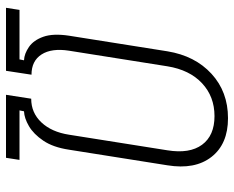

<svg xmlns="http://www.w3.org/2000/svg" viewBox="-90 -690 780 640"><g transform="rotate(90 300.0 -370.0)"><path d="M6 0 13 -45H178L181 -60Q159 -61 136.5 -76.5Q114 -92 102.5 -124.5Q91 -157 99 -210L151 -538Q166 -630 226 -685Q286 -740 374 -740Q460 -740 503 -685Q546 -630 531 -538L479 -210Q471 -157 449 -124.5Q427 -92 400.5 -76.5Q374 -61 351 -60L348 -45H513L506 0H296L309 -84Q356 -84 388 -118Q420 -152 429 -210L481 -538Q493 -612 462.5 -653.5Q432 -695 367 -695Q302 -695 257.5 -653.5Q213 -612 201 -538L149 -210Q140 -152 161.5 -118.5Q183 -85 229 -85L216 0Z"/></g></svg>

Font: JetBrains Mono Thin
Style: Italic
Weight: 100
Italic angle: -9°
Monospace: yes
Designer: Philipp Nurullin, Konstantin Bulenkov
Foundry: JetBrains
Version: Version 2.305; ttfautohint (v1.8.4.7-5d5b)